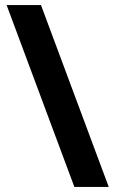

<svg xmlns="http://www.w3.org/2000/svg" viewBox="-20 -734 453 754"><path d="M141 -714 407 0H272L6 -714Z"/></svg>

Font: Noto Sans Balinese
Style: Bold
Weight: 700
Designer: Aditya Bayu, David Williams
Foundry: David Williams
Version: Version 2.005; ttfautohint (v1.8.4.7-5d5b)